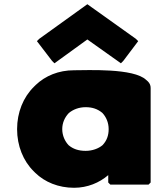

<svg xmlns="http://www.w3.org/2000/svg" viewBox="-20 -868 793 910"><path d="M306 -332C326 -349 354 -360 386 -360C417 -360 442 -352 465 -333C483 -314 495 -287 495 -256C495 -226 486 -201 466 -180C447 -164 418 -153 386 -153C352 -153 326 -162 305 -180C288 -198 275 -225 275 -256C275 -286 287 -312 306 -332ZM681 -482 673 -489C615 -546 392 -535 331 -535C258 -535 195 -509 149 -465L141 -457C90 -407 61 -335 61 -256C61 -177 90 -105 140 -56L147 -49C192 -5 257 22 331 22C395 22 451 -2 493 -38V-3L503 7H684L694 -3V-451C694 -463 690 -473 681 -482ZM155 -673 227 -579 238 -568 394 -681 553 -568 564 -579 635 -673 624 -684 394 -848 166 -684Z"/></svg>

Font: Hussar Woodtype
Style: Ultra
Weight: 900
Foundry: Cannot Into Space Fonts
Version: Version 1.07